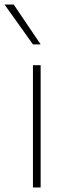

<svg xmlns="http://www.w3.org/2000/svg" viewBox="-54 -828 291 848"><path d="M91.5 0V-540H125.5V0ZM91.5 -632 -34 -808H6.5L125.5 -632Z"/></svg>

Font: Encode Sans Semi Expanded Thin
Style: Regular
Weight: 250
Width: 6
Designer: Multiple Designers
Foundry: Impallari Type
Version: Version 2.000